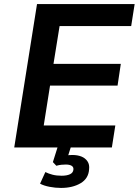

<svg xmlns="http://www.w3.org/2000/svg" viewBox="-20 -725 682 944"><path d="M50 0 162 -705H642L625 -597H273L243 -411H574L558 -304H226L195 -108H547L530 0ZM280 199Q252 199 223.5 193.5Q195 188 177 178L203 121Q219 129 238.5 134Q258 139 283 139Q309 139 324.5 131.5Q340 124 341 108Q342 96 332 90Q322 84 304 84Q295 84 283 85Q271 86 257 90L240 72L269 -20H334L309 59L281 45Q293 41 308 39Q323 37 336 37Q361 37 380 44.5Q399 52 410 68Q421 84 418 108Q415 153 376 176Q337 199 280 199Z"/></svg>

Font: Nunito Sans 9pt
Style: Bold Italic
Weight: 700
Italic angle: -9°
Version: Version 3.101;gftools[0.9.27]